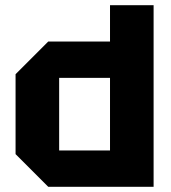

<svg xmlns="http://www.w3.org/2000/svg" viewBox="-20 -720 660 740"><path d="M572 -700V0H166L40 -126V-434L166 -560H404V-700ZM208 -140H404V-420H208Z"/></svg>

Font: Tektur
Style: Bold
Weight: 700
Designer: Adam Jagosz
Foundry: Adam Jagosz
Version: Version 1.005;gftools[0.9.30]